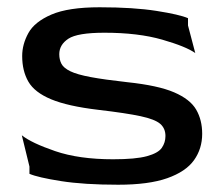

<svg xmlns="http://www.w3.org/2000/svg" viewBox="-20 -498 610 528"><path d="M305 10Q211 10 147.5 0Q84 -10 61 -20V-40L40 -126Q66 -105 131.5 -82.5Q197 -60 291 -60Q353 -60 384 -68.5Q415 -77 425 -91.5Q435 -106 435 -124Q435 -145 420.5 -157.5Q406 -170 366.5 -178.5Q327 -187 250 -196Q166 -206 120.5 -225Q75 -244 58 -273.5Q41 -303 41 -344Q41 -376 58 -407Q75 -438 121.5 -458Q168 -478 254 -478Q347 -478 410.5 -468Q474 -458 497 -448V-428L517 -352Q492 -370 426 -389Q360 -408 267 -408Q193 -408 168 -391.5Q143 -375 143 -349Q143 -334 149 -322.5Q155 -311 173.5 -302Q192 -293 229.5 -286Q267 -279 330 -272Q415 -263 459 -244Q503 -225 519.5 -196.5Q536 -168 536 -130Q536 -89 513.5 -57.5Q491 -26 440 -8Q389 10 305 10Z"/></svg>

Font: Red Rose
Style: Regular
Weight: 400
Designer: Jaikishan Patel
Version: Version 2.000; ttfautohint (v1.8.3)